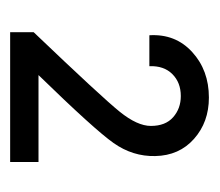

<svg xmlns="http://www.w3.org/2000/svg" viewBox="-46 -754 420 367"><g transform="rotate(90 163.5 -570.0)"><path d="M41 -424.8Q166 -555.7 193.1 -589.4Q220.2 -623 220.2 -648.9Q220.2 -676.8 203.6 -691.4Q187 -706.1 163.1 -706.1Q137.2 -706.1 121.1 -689.9Q105 -673.8 106 -646H46.9Q43.9 -695.8 78.9 -727.8Q113.8 -759.8 166 -759.8Q212.9 -759.8 244.9 -731.4Q276.9 -703.1 277.8 -657.2Q278.8 -614.3 252.9 -577.6Q227.1 -541 123 -434.1H289.1V-379.9H41Z"/></g></svg>

Font: Oakes Grotesk
Style: SemiBold
Weight: 600
Designer: Samuel Oakes
Foundry: Samuel Oakes
Version: Version 1.0 | wf-rip DC20170320